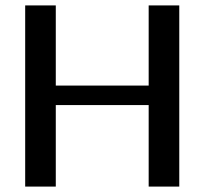

<svg xmlns="http://www.w3.org/2000/svg" viewBox="-20 -689 754 709"><path d="M73 0H186V-301H529V0H642V-669H529V-373H186V-669H73Z"/></svg>

Font: KpMath
Style: SansBold
Weight: 700
Version: Version 0.66